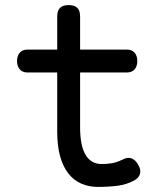

<svg xmlns="http://www.w3.org/2000/svg" viewBox="-20 -725 640 755"><path d="M479 -530Q499 -530 509.5 -517.5Q520 -505 520 -485Q520 -465 509.5 -452.5Q499 -440 479 -440H295V-224Q295 -152 316.5 -116Q338 -80 380 -80Q400 -80 419 -83Q438 -86 461 -97Q481 -108 496.5 -102.5Q512 -97 523 -78Q535 -58 530.5 -41.5Q526 -25 507 -15Q477 1 442 5.5Q407 10 365 10Q329 10 299.5 -3Q270 -16 249 -42.5Q228 -69 216.5 -110Q205 -151 205 -207V-440H88Q68 -440 57.5 -452.5Q47 -465 47 -485Q47 -505 57.5 -517.5Q68 -530 88 -530H205V-660Q205 -683 216 -694Q227 -705 250 -705Q273 -705 284 -694Q295 -683 295 -660V-530Z"/></svg>

Font: Maple Mono NL
Style: Regular
Weight: 400
Monospace: yes
Designer: subframe7536
Version: Version 7.000